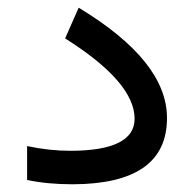

<svg xmlns="http://www.w3.org/2000/svg" viewBox="-20 -479 504 498"><path d="M50.3 -12.2C85 -4.9 124 -1 168.5 -1C331.5 -1.5 413.1 -58.6 413.1 -172.4C413.6 -271 336.9 -366.7 184.1 -459L148.9 -379.4C269 -303.7 329.1 -234.4 329.1 -170.9C329.1 -115.7 273.4 -87.9 162.1 -87.9C126.5 -87.9 89.4 -91.8 50.3 -100.1Z"/></svg>

Font: Nahid
Style: Regular
Weight: 400
Foundry: DejaVu fonts team - Redesigned by Saber Rastikerdar
Version: Version 0.3.0